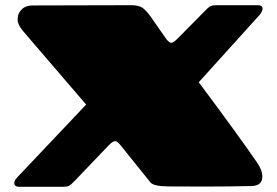

<svg xmlns="http://www.w3.org/2000/svg" viewBox="-20 -720 1068 740"><path d="M55 0Q35 0 35 -15Q35 -24 46 -36L312 -317L69 -600Q48 -626 48 -642.5Q48 -659 53 -669Q68 -699 106 -699L484 -700Q513 -700 527.5 -691Q542 -682 562 -654L615 -578Q630 -555 639.5 -555Q649 -555 667 -574L768 -676Q783 -692 791 -696Q799 -700 814 -700H973Q992 -700 992 -687Q992 -677 981 -663L746 -403Q899 -198 969 -96Q991 -65 991 -40Q991 -4 950 -3Q858 -1 773 -1Q688 -1 629 -1.5Q570 -2 559 -18L444 -161Q432 -176 423.5 -176Q415 -176 400 -161L268 -23Q253 -7 245.5 -3.5Q238 0 223 0Z"/></svg>

Font: Chango
Style: Regular
Weight: 400
Designer: Manuel Lupez
Foundry: Fontstage
Version: Version 1.001